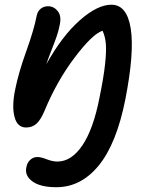

<svg xmlns="http://www.w3.org/2000/svg" viewBox="-20 -492 653 807"><path d="M216.8 294.9Q150.4 294.9 116.7 270.8Q83 246.6 90.8 210.9Q94.2 191.4 107.2 179.7Q120.1 168 137.2 168Q152.3 168 176.5 177.5Q200.7 187 221.2 187Q280.3 187 326.2 119.1Q372.1 51.3 397.9 -80.1Q415.5 -165.5 421.6 -221.9Q427.7 -278.3 424.8 -308.8Q421.9 -339.4 411.1 -362.8Q369.1 -349.6 294.2 -250.7Q219.2 -151.9 167 -25.9Q150.9 12.2 133.1 28.1Q115.2 43.9 89.8 43.9Q52.2 43.9 40.8 -1.5Q29.3 -46.9 43.9 -116.2Q57.6 -185.5 90.3 -276.4Q123 -367.2 134.8 -428.2Q138.7 -445.3 151.4 -455.6Q164.1 -465.8 182.1 -465.8Q206.1 -465.8 222.7 -445.3Q239.3 -424.8 231 -387.2Q226.6 -363.3 218 -338.6Q209.5 -314 196.3 -280.8Q183.1 -247.6 174.8 -222.2Q241.2 -341.3 315.4 -406.7Q389.6 -472.2 448.2 -472.2Q513.7 -472.2 529.5 -371.8Q545.4 -271.5 506.8 -74.2Q469.7 112.3 395 203.6Q320.3 294.9 216.8 294.9Z"/></svg>

Font: Shantell Sans Irregular Bouncy
Style: Italic
Weight: 500
Italic angle: -11.31°
Designer: Stephen Nixon, Anya Danilova, Shantell Martin
Foundry: Arrow Type
Version: Version 1.006;[9816181b4]